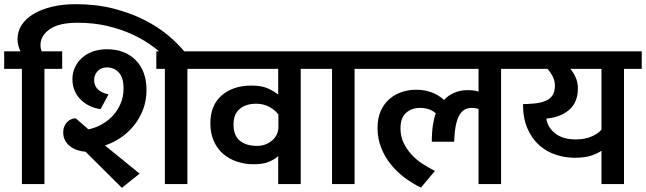

<svg xmlns="http://www.w3.org/2000/svg" viewBox="-30 -882 3095 920"><path d="M75 -552H-10V-636H68Q63 -646 58.5 -661.5Q54 -677 54 -695Q54 -732 74 -762.5Q94 -793 130.5 -815Q167 -837 218.5 -849.5Q270 -862 333 -862Q431 -862 513 -841Q595 -820 660.5 -787Q726 -754 775 -713Q824 -672 856 -632L867 -617L801 -568L788 -583Q754 -620 709 -654.5Q664 -689 607.5 -715.5Q551 -742 484.5 -757.5Q418 -773 342 -773Q251 -773 207.5 -741.5Q164 -710 164 -667Q164 -648 170 -636H268V-552H183V0H75Z M760 -552H719V-636H953V-552H868V0H760ZM482 -646Q569 -646 620.5 -593.5Q672 -541 672 -451Q672 -401 656 -358.5Q640 -316 613 -282Q586 -248 549.5 -223Q513 -198 473 -185L639 -50L554 18L380 -155Q362 -156 343 -162Q324 -168 308.5 -179Q293 -190 283 -207Q273 -224 273 -247Q273 -264 278.5 -277Q284 -290 293 -298.5Q302 -307 312.5 -311Q323 -315 333 -315L394 -262Q427 -269 457.5 -286Q488 -303 511 -328Q534 -353 548 -386Q562 -419 562 -458Q562 -511 539 -535Q516 -559 483 -559Q454 -559 437.5 -541Q421 -523 421 -499Q421 -471 439.5 -453.5Q458 -436 490 -430L452 -359Q428 -362 404 -372.5Q380 -383 360.5 -401Q341 -419 329 -444.5Q317 -470 317 -503Q317 -533 329 -559Q341 -585 362.5 -604.5Q384 -624 414.5 -635Q445 -646 482 -646Z M1175 -472Q1222 -472 1252 -459Q1282 -446 1303 -429V-552H933V-636H1496V-552H1411V0H1303V-134Q1290 -121 1261.5 -108Q1233 -95 1186 -95Q1144 -95 1106 -107.5Q1068 -120 1039.5 -144.5Q1011 -169 994.5 -206Q978 -243 978 -291Q978 -378 1032.5 -425Q1087 -472 1175 -472ZM1304 -333Q1289 -354 1261 -369.5Q1233 -385 1198 -385Q1148 -385 1118.5 -360Q1089 -335 1089 -286Q1089 -232 1119.5 -207.5Q1150 -183 1201 -183Q1244 -183 1274 -209Q1304 -235 1304 -274Z M1561 -552H1476V-636H1754V-552H1669V0H1561Z M2058 -339Q2029 -365 1983 -365Q1943 -365 1916 -341.5Q1889 -318 1889 -267Q1889 -229 1903.5 -198.5Q1918 -168 1941 -142.5Q1964 -117 1994 -97.5Q2024 -78 2054 -63L1987 17Q1946 -3 1908.5 -31Q1871 -59 1842.5 -94.5Q1814 -130 1796.5 -174Q1779 -218 1779 -269Q1779 -316 1794.5 -350.5Q1810 -385 1836 -407.5Q1862 -430 1895 -441Q1928 -452 1964 -452Q2044 -452 2098 -403Q2116 -424 2145.5 -437Q2175 -450 2209 -450Q2246 -450 2263 -443V-552H1734V-636H2456V-552H2371V0H2263V-360Q2257 -362 2249.5 -363.5Q2242 -365 2231 -365Q2189 -365 2169 -326.5Q2149 -288 2146 -203H2039Q2039 -248 2044.5 -283Q2050 -318 2058 -339Z M2960 -552V0H2852V-160Q2838 -149 2806.5 -137.5Q2775 -126 2724 -126Q2678 -126 2633.5 -140.5Q2589 -155 2554 -186Q2519 -217 2497.5 -266Q2476 -315 2476 -383L2500 -384Q2567 -386 2598 -406Q2629 -426 2629 -471Q2629 -495 2618.5 -515.5Q2608 -536 2594 -552H2436V-636H3045V-552ZM2852 -261V-552H2703Q2717 -536 2728 -512Q2739 -488 2739 -458Q2739 -391 2696.5 -355Q2654 -319 2588 -314Q2593 -273 2629.5 -243.5Q2666 -214 2729 -214Q2774 -214 2806 -228.5Q2838 -243 2852 -261Z"/></svg>

Font: Ek Mukta SemiBold
Style: Regular
Weight: 600
Designer: Girish Dalvi and Yashodeep Gholap
Foundry: Ek Type
Version: Version 2.538;PS 1.002;hotconv 16.6.51;makeotf.lib2.5.65220;